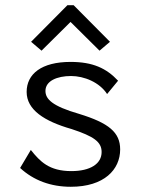

<svg xmlns="http://www.w3.org/2000/svg" viewBox="-20 -705 540 735"><path d="M139 -511 250 -621 361 -511 401 -545 262 -685H238L99 -545ZM251 10C379 10 440 -56 440 -133C440 -198 397 -234 283 -269C179 -299 154 -326 154 -357C154 -395 198 -414 252 -414C302 -414 361 -390 390 -345L432 -396C387 -444 335 -468 250 -468C139 -468 82 -422 82 -353C82 -285 149 -241 254 -211C339 -183 369 -162 369 -123C369 -78 326 -50 253 -50C168 -50 133 -87 98 -131L57 -62C109 -14 175 10 251 10Z"/></svg>

Font: Inconsolata Thin
Style: Regular
Weight: 100
Monospace: yes
Designer: Raph Levien, Cyreal, Brenton Simpson
Foundry: Raph Levien, Cyreal, Google
Version: Version 3.100